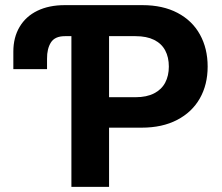

<svg xmlns="http://www.w3.org/2000/svg" viewBox="-20 -727 862 747"><path d="M31.9 -458V-526.3Q31.9 -581.3 56.2 -622.3Q80.4 -663.3 125.6 -685.2Q170.7 -707 231.8 -707H334.1V-586.3H232.7Q193.5 -586.3 178 -561.7Q162.6 -537 163 -498.6V-458ZM257.8 -707H534.5Q613.5 -707 670.7 -676.9Q728 -646.8 757.9 -592.6Q787.9 -538.5 787.9 -468Q787.9 -397.5 757.4 -344Q726.9 -290.4 669 -260.4Q611.2 -230.3 531.1 -230.3H353.1V-348.8H507.8Q550.4 -348.8 579.4 -363.7Q608.5 -378.6 622.7 -405.4Q636.9 -432.3 636.9 -468Q636.9 -504.3 622.7 -530.9Q608.5 -557.5 579.5 -571.9Q550.5 -586.3 507.4 -586.3H404.3V0H257.8Z"/></svg>

Font: Pretendard JP Variable
Style: Regular
Weight: 400
Designer: Base glyphs from Inter by Rasmus Andersson; Hangul glyphs from Noto Sans CJK(Source Han Sans) by Jang Soo-young and Kang
Foundry: Kil Hyung-jin
Version: Version 1.307;Glyphs 3.2 (3192)